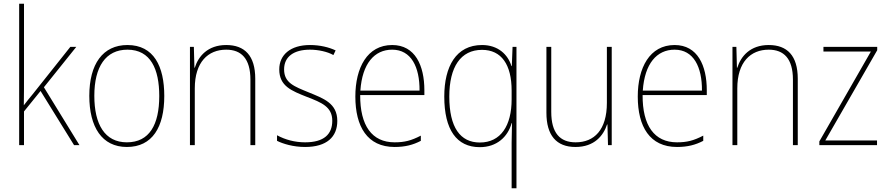

<svg xmlns="http://www.w3.org/2000/svg" viewBox="-20 -780 4770 1032"><path d="M109 -376V-760H83V0H109V-181L198 -291L378 0H407L216 -311L390 -528H358L156 -274C138 -252 127 -239 108 -214C109 -271 109 -318 109 -376Z M863 -264C863 -423 807 -538 665 -538C533 -538 460 -436 460 -265C460 -97 528 10 662 10C799 10 863 -97 863 -264ZM487 -265C487 -421 548 -513 665 -513C790 -513 836 -408 836 -264C836 -110 783 -15 662 -15C543 -15 487 -112 487 -265Z M1196 -538C1096 -538 1046 -477 1027 -416H1025L1022 -528H1001V0H1027V-305C1027 -446 1098 -513 1196 -513C1277 -513 1326 -465 1326 -352V0H1352V-357C1352 -481 1295 -538 1196 -538Z M1793 -130C1793 -226 1718 -251 1638 -284C1563 -315 1507 -334 1507 -407C1507 -477 1561 -513 1646 -513C1691 -513 1741 -502 1772 -484L1784 -509C1748 -526 1700 -538 1646 -538C1541 -538 1481 -485 1481 -407C1481 -317 1547 -292 1630 -259C1708 -229 1766 -206 1766 -131C1766 -59 1722 -15 1620 -15C1565 -15 1513 -29 1469 -53V-23C1501 -7 1556 10 1620 10C1736 10 1793 -44 1793 -130Z M2088 -538C1954 -538 1890 -416 1890 -261C1890 -100 1954 10 2101 10C2157 10 2200 -1 2242 -23V-51C2190 -24 2154 -15 2101 -15C1979 -15 1915 -105 1916 -269H2261V-295C2261 -427 2212 -538 2088 -538ZM2088 -513C2190 -513 2236 -420 2235 -293H1917C1927 -438 1992 -513 2088 -513Z M2730 -13V232H2756V-528H2735L2731 -425H2729C2710 -487 2657 -538 2571 -538C2431 -538 2368 -422 2368 -261C2368 -83 2434 11 2559 11C2649 11 2709 -43 2730 -118H2732C2731 -86 2730 -39 2730 -13ZM2559 -14C2454 -14 2395 -95 2395 -261C2395 -420 2456 -512 2571 -512C2675 -512 2730 -433 2730 -293V-246C2730 -105 2672 -14 2559 -14Z M3268 -528H3242V-227C3242 -82 3174 -15 3074 -15C2990 -15 2943 -65 2943 -179V-528H2917V-174C2917 -53 2970 10 3073 10C3175 10 3223 -51 3243 -111H3245L3248 0H3268Z M3606 -538C3472 -538 3408 -416 3408 -261C3408 -100 3472 10 3619 10C3675 10 3718 -1 3760 -23V-51C3708 -24 3672 -15 3619 -15C3497 -15 3433 -105 3434 -269H3779V-295C3779 -427 3730 -538 3606 -538ZM3606 -513C3708 -513 3754 -420 3753 -293H3435C3445 -438 3510 -513 3606 -513Z M4112 -538C4012 -538 3962 -477 3943 -416H3941L3938 -528H3917V0H3943V-305C3943 -446 4014 -513 4112 -513C4193 -513 4242 -465 4242 -352V0H4268V-357C4268 -481 4211 -538 4112 -538Z M4694 0V-25H4416L4695 -510V-528H4406V-503H4661L4384 -20V0Z"/></svg>

Font: Noto Sans Sinhala SemiCondensed Thin
Style: Regular
Weight: 100
Width: 4
Designer: Jelle Bosma - Monotype Design Team
Foundry: Monotype Imaging Inc.
Version: Version 2.006